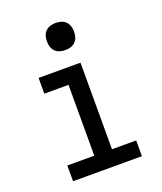

<svg xmlns="http://www.w3.org/2000/svg" viewBox="-137 -828 774 917"><g transform="rotate(-20 250.0 -369.5)"><path d="M75 0V-80H212V-440H89V-520H302V-80H425V0ZM255 -601Q241 -601 227.5 -605Q214 -609 204 -619Q194 -629 190 -642.5Q186 -656 186 -670Q186 -684 190 -697.5Q194 -711 204 -721Q214 -731 227.5 -735Q241 -739 255 -739Q269 -739 282.5 -735Q296 -731 306 -721Q316 -711 320 -697.5Q324 -684 324 -670Q324 -656 320 -642.5Q316 -629 306 -619Q296 -609 282.5 -605Q269 -601 255 -601Z"/></g></svg>

Font: Iosevka Custom Medium
Style: Regular
Weight: 500
Monospace: yes
Designer: Belleve Invis
Foundry: Belleve Invis
Version: Version 32.5.0; ttfautohint (v1.8.4)